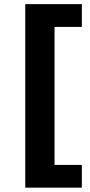

<svg xmlns="http://www.w3.org/2000/svg" viewBox="-20 -741 430 915"><path d="M100.4 -721.3H370.1V-612.8H239.9V44.9H370.1V153.3H100.4Z"/></svg>

Font: Pretendard Variable
Style: Regular
Weight: 400
Designer: Base glyphs from Inter by Rasmus Andersson; Hangul glyphs from Noto Sans CJK(Source Han Sans) by Jang Soo-young and Kang
Foundry: Kil Hyung-jin
Version: Version 1.100;FEAKit 1.0